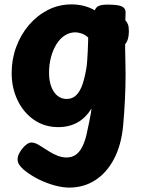

<svg xmlns="http://www.w3.org/2000/svg" viewBox="-20 -574 649 873"><path d="M33 -242Q33 -304 53.5 -360Q74 -416 111 -459.5Q148 -503 197.5 -528.5Q247 -554 305 -554Q335 -554 362 -547Q389 -540 411 -527Q417 -543 431 -548Q445 -553 470 -553Q517 -553 534.5 -544.5Q552 -536 551 -516L550 -482Q558 -473 562 -462.5Q566 -452 566 -431Q566 -393 549 -373V-352Q549 -328 550 -302.5Q551 -277 551 -236Q551 -182 548 -120Q545 -58 540 -4Q532 84 499 147.5Q466 211 413.5 245Q361 279 294 279Q266 279 230 269.5Q194 260 157 242Q120 224 87 197Q73 184 66.5 173.5Q60 163 60 149Q60 135 70.5 117.5Q81 100 95.5 87Q110 74 123 74Q133 74 144.5 79Q156 84 166 91Q185 103 204 115Q223 127 243 134.5Q263 142 282 142Q308 142 325.5 129Q343 116 355 91.5Q367 67 374 35Q381 5 384.5 -14Q388 -33 391 -47.5Q394 -62 396 -81Q370 -38 332 -17Q294 4 245 4Q182 4 134 -29.5Q86 -63 59.5 -119Q33 -175 33 -242ZM283 -124Q310 -124 327.5 -142Q345 -160 355.5 -191.5Q366 -223 373 -266Q375 -278 376.5 -298.5Q378 -319 379 -341.5Q380 -364 380.5 -381.5Q381 -399 381 -403Q368 -416 351.5 -421.5Q335 -427 323 -427Q297 -427 275 -413Q253 -399 237 -373.5Q221 -348 212 -314.5Q203 -281 203 -243Q203 -206 213.5 -179Q224 -152 242 -138Q260 -124 283 -124Z"/></svg>

Font: Playpen Sans
Style: Bold
Weight: 700
Designer: Laura Meseguer, Veronika Burian, José Scaglione
Foundry: TypeTogether
Version: Version 1.001